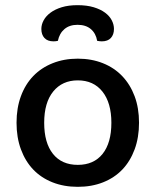

<svg xmlns="http://www.w3.org/2000/svg" viewBox="-20 -709 602 743"><path d="M518 -234Q518 -177 501 -131Q484 -85 453.5 -53Q423 -21 379 -3.5Q335 14 281 14Q227 14 183 -3.5Q139 -21 108.5 -53Q78 -85 61 -131Q44 -177 44 -234Q44 -291 61 -337Q78 -383 109 -415Q140 -447 184 -464.5Q228 -482 281 -482Q334 -482 378 -464.5Q422 -447 453 -414.5Q484 -382 501 -336.5Q518 -291 518 -234ZM281 -398Q221 -398 186 -355Q151 -312 151 -234Q151 -156 185 -113.5Q219 -71 281 -71Q343 -71 377 -113.5Q411 -156 411 -234Q411 -311 376.5 -354.5Q342 -398 281 -398ZM280 -613Q249 -613 229.5 -596.5Q210 -580 204 -551Q200 -550 196 -549.5Q192 -549 187 -549Q164 -549 152 -562Q140 -575 140 -597Q140 -614 149 -630.5Q158 -647 175.5 -660Q193 -673 219 -681Q245 -689 280 -689Q316 -689 342.5 -681Q369 -673 386.5 -660Q404 -647 412.5 -630.5Q421 -614 421 -597Q421 -575 409 -562Q397 -549 374 -549Q366 -549 356 -551Q351 -580 331.5 -596.5Q312 -613 280 -613Z"/></svg>

Font: Baloo Chettan 2 Medium
Style: Regular
Weight: 500
Designer: Maithili Shingre, Unnati Kotecha and Ek Type
Foundry: Ek Type
Version: Version 1.640;hotconv 1.0.111;makeotfexe 2.5.65597; ttfautoh